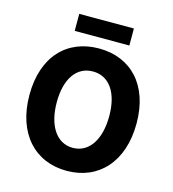

<svg xmlns="http://www.w3.org/2000/svg" viewBox="-120 -914 924 1025"><g transform="rotate(15 342.0 -401.5)"><path d="M191 -815V-721H493V-815ZM46 -329C46 -116 166 12 342 12C518 12 638 -116 638 -329C638 -541 518 -664 342 -664C166 -664 46 -542 46 -329ZM487 -329C487 -198 431 -115 342 -115C253 -115 197 -198 197 -329C197 -460 253 -537 342 -537C431 -537 487 -460 487 -329Z"/></g></svg>

Font: Cambridge Sans Bold
Style: Regular
Weight: 700
Version: Version 2.020;PS 002.020;hotconv 1.0.88;makeotf.lib2.5.64775